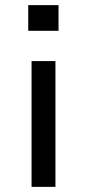

<svg xmlns="http://www.w3.org/2000/svg" viewBox="-20 -728 339 748"><path d="M90 -608V-708H208V-608ZM103 0V-490H196V0Z"/></svg>

Font: Nunito Sans 10pt Expanded
Style: Regular
Weight: 400
Width: 7
Designer: Vernon Adams
Foundry: Vernon Adams
Version: Version 3.101;gftools[0.9.27]